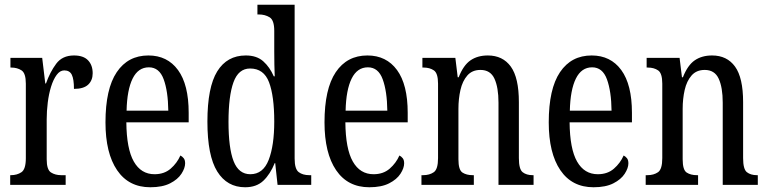

<svg xmlns="http://www.w3.org/2000/svg" viewBox="-20 -780 3239 810"><path d="M23 0V-41H26Q52 -41 70.5 -53.5Q89 -66 89 -113V-427Q89 -471 71 -483Q53 -495 27 -495H24V-536H158L171 -428H174Q191 -476 217 -511Q243 -546 292 -546Q332 -546 351.5 -525.5Q371 -505 371 -471Q371 -441 352 -423Q333 -405 292 -405Q292 -446 283 -464.5Q274 -483 251 -483Q233 -483 219 -464Q205 -445 195.5 -414.5Q186 -384 181.5 -347.5Q177 -311 177 -276V-108Q177 -64 195 -52.5Q213 -41 238 -41H257V0Z M614 10Q523 10 474 -62Q425 -134 425 -264Q425 -405 472.5 -475.5Q520 -546 606 -546Q686 -546 731 -484.5Q776 -423 776 -304V-264H513Q514 -152 544.5 -98.5Q575 -45 632 -45Q673 -45 700 -68.5Q727 -92 741 -124Q749 -120 755 -112.5Q761 -105 761 -91Q761 -71 745.5 -47Q730 -23 697.5 -6.5Q665 10 614 10ZM690 -313Q689 -395 670.5 -445.5Q652 -496 608 -496Q563 -496 539.5 -448.5Q516 -401 514 -313Z M1014 10Q938 10 896.5 -56.5Q855 -123 855 -267Q855 -412 896.5 -479Q938 -546 1017 -546Q1063 -546 1090.5 -521.5Q1118 -497 1135 -458H1139Q1138 -481 1137.5 -508Q1137 -535 1137 -563V-650Q1137 -695 1117.5 -707Q1098 -719 1072 -719H1066V-760H1223V-111Q1223 -67 1240 -54Q1257 -41 1285 -41H1293V0H1151L1141 -92H1139Q1120 -45 1091 -17.5Q1062 10 1014 10ZM1036 -45Q1090 -45 1113.5 -105.5Q1137 -166 1137 -267Q1137 -375 1115 -433Q1093 -491 1035 -491Q986 -491 965 -433Q944 -375 944 -266Q944 -155 965.5 -100Q987 -45 1036 -45Z M1538 10Q1447 10 1398 -62Q1349 -134 1349 -264Q1349 -405 1396.5 -475.5Q1444 -546 1530 -546Q1610 -546 1655 -484.5Q1700 -423 1700 -304V-264H1437Q1438 -152 1468.5 -98.5Q1499 -45 1556 -45Q1597 -45 1624 -68.5Q1651 -92 1665 -124Q1673 -120 1679 -112.5Q1685 -105 1685 -91Q1685 -71 1669.5 -47Q1654 -23 1621.5 -6.5Q1589 10 1538 10ZM1614 -313Q1613 -395 1594.5 -445.5Q1576 -496 1532 -496Q1487 -496 1463.5 -448.5Q1440 -401 1438 -313Z M1758 0V-41H1765Q1792 -41 1810 -53.5Q1828 -66 1828 -113V-427Q1828 -471 1810.5 -483Q1793 -495 1767 -495H1762V-536H1901L1911 -454H1915Q1935 -505 1965 -525.5Q1995 -546 2038 -546Q2101 -546 2135 -499Q2169 -452 2169 -349V-113Q2169 -66 2185 -53.5Q2201 -41 2227 -41H2231V0H2083V-347Q2083 -411 2066 -448Q2049 -485 2007 -485Q1972 -485 1951.5 -461.5Q1931 -438 1922.5 -400.5Q1914 -363 1914 -321V-108Q1914 -63 1931 -52Q1948 -41 1974 -41H1979V0Z M2484 10Q2393 10 2344 -62Q2295 -134 2295 -264Q2295 -405 2342.5 -475.5Q2390 -546 2476 -546Q2556 -546 2601 -484.5Q2646 -423 2646 -304V-264H2383Q2384 -152 2414.5 -98.5Q2445 -45 2502 -45Q2543 -45 2570 -68.5Q2597 -92 2611 -124Q2619 -120 2625 -112.5Q2631 -105 2631 -91Q2631 -71 2615.5 -47Q2600 -23 2567.5 -6.5Q2535 10 2484 10ZM2560 -313Q2559 -395 2540.5 -445.5Q2522 -496 2478 -496Q2433 -496 2409.5 -448.5Q2386 -401 2384 -313Z M2704 0V-41H2711Q2738 -41 2756 -53.5Q2774 -66 2774 -113V-427Q2774 -471 2756.5 -483Q2739 -495 2713 -495H2708V-536H2847L2857 -454H2861Q2881 -505 2911 -525.5Q2941 -546 2984 -546Q3047 -546 3081 -499Q3115 -452 3115 -349V-113Q3115 -66 3131 -53.5Q3147 -41 3173 -41H3177V0H3029V-347Q3029 -411 3012 -448Q2995 -485 2953 -485Q2918 -485 2897.5 -461.5Q2877 -438 2868.5 -400.5Q2860 -363 2860 -321V-108Q2860 -63 2877 -52Q2894 -41 2920 -41H2925V0Z"/></svg>

Font: Noto Serif Hebrew ExtraCondensed
Style: Regular
Weight: 400
Width: 2
Designer: Monotype Design Team
Foundry: Monotype Imaging Inc.
Version: Version 2.004; ttfautohint (v1.8.4.7-5d5b)